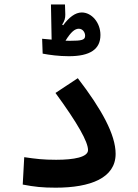

<svg xmlns="http://www.w3.org/2000/svg" viewBox="-20 -847 626 870"><path d="M232.4 3.4C390.1 3.4 503.9 -40.5 503.9 -149.9C503.9 -236.8 440.9 -351.6 332.5 -492.7L231.4 -425.8C333 -286.6 378.9 -204.1 378.9 -167C378.9 -134.8 314.9 -123 234.4 -123C175.3 -123 143.6 -127 89.8 -134.8L83 -10.7C136.2 -0.5 171.9 3.4 232.4 3.4ZM292 -592.3C388.7 -592.3 435.1 -624 435.1 -688.5C435.1 -745.1 395 -790.5 350.6 -790.5C320.8 -790.5 292.5 -768.1 266.1 -732.4L261.7 -735.4C272 -751.5 276.4 -764.2 275.9 -781.7L274.4 -826.7H210.9L213.9 -667.5C196.3 -668.9 180.7 -670.4 170.9 -671.4L173.3 -604C203.6 -598.1 247.1 -592.3 292 -592.3ZM276.9 -662.6C301.8 -703.1 319.8 -716.8 336.9 -716.8C354.5 -716.8 365.7 -700.7 365.7 -685.1C365.7 -666 351.1 -662.1 296.4 -662.1C291 -662.1 284.2 -662.1 276.9 -662.6Z"/></svg>

Font: Cascadia Code PL SemiBold
Style: Regular
Weight: 600
Monospace: yes
Designer: Aaron Bell
Foundry: Saja Typeworks
Version: Version 2404.023